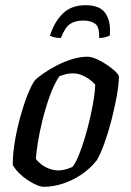

<svg xmlns="http://www.w3.org/2000/svg" viewBox="-20 -718 502 738"><path d="M149 0Q137 0 120.5 -7Q104 -14 86 -26Q68 -38 53 -53Q38 -68 29 -84Q29 -128 37.5 -177Q46 -226 59 -272.5Q72 -319 86.5 -355Q101 -391 113 -408Q123 -419 145 -434.5Q167 -450 195.5 -465Q224 -480 255.5 -490Q287 -500 316 -500Q330 -500 349 -492Q368 -484 387 -471.5Q406 -459 420 -446.5Q434 -434 437 -425Q437 -395 429 -350Q421 -305 408.5 -256.5Q396 -208 381 -166.5Q366 -125 352 -102Q326 -69 292 -46.5Q258 -24 221 -12Q184 0 149 0ZM205 -63Q213 -63 221.5 -64.5Q230 -66 239.5 -69Q249 -72 258 -76Q270 -90 282.5 -120.5Q295 -151 306.5 -189.5Q318 -228 327 -268Q336 -308 341 -341Q346 -374 346 -393Q335 -405 321.5 -414.5Q308 -424 292.5 -430Q277 -436 259 -436Q246 -436 234 -433Q222 -430 208 -425Q186 -391 170 -345.5Q154 -300 142.5 -253Q131 -206 125 -167Q119 -128 118 -107Q126 -96 139 -86Q152 -76 169.5 -69.5Q187 -63 205 -63ZM214 -572Q198 -572 187 -575Q176 -578 172 -581Q189 -634 221.5 -666Q254 -698 309 -698Q365 -698 386 -666Q407 -634 402 -581Q398 -579 386.5 -575.5Q375 -572 361 -572Q363 -614 346 -626.5Q329 -639 300 -639Q269 -639 249.5 -626Q230 -613 214 -572Z"/></svg>

Font: Texturina Medium
Style: Italic
Weight: 500
Italic angle: -11°
Designer: Guillermo Torres Carreño
Foundry: Omnibus-Type
Version: Version 1.002